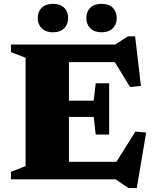

<svg xmlns="http://www.w3.org/2000/svg" viewBox="-20 -908 782 972"><path d="M532.5 -486.5V-357V-227H464.5L454.5 -316H223V-398.5H454.5L464.5 -486.5ZM693.5 -473 638.5 -467.5 531.5 -642 589.5 -593.5H223V-682.5H562.5L627.5 -724H664ZM540.5 -42.5 665.5 -242 720 -237 672.5 44H630.5L565 0H223V-89H587.5ZM35.5 0V-38L109.5 -67V-615.5L35.5 -644.5V-682.5H329V0ZM248 -744.5Q211.5 -744.5 191.2 -764.8Q171 -785 171 -816.5Q171 -849 191.2 -868.8Q211.5 -888.5 248 -888.5Q285 -888.5 305 -868.8Q325 -849 325 -816.5Q325 -785 305 -764.8Q285 -744.5 248 -744.5ZM494 -744.5Q457.5 -744.5 437.2 -764.8Q417 -785 417 -816.5Q417 -849 437.2 -868.8Q457.5 -888.5 494 -888.5Q531 -888.5 551 -868.8Q571 -849 571 -816.5Q571 -785 551 -764.8Q531 -744.5 494 -744.5Z"/></svg>

Font: Newsreader ExtraBold
Style: Regular
Weight: 800
Designer: Hugues Gentile
Foundry: Production Type
Version: Version 1.003